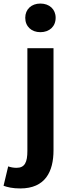

<svg xmlns="http://www.w3.org/2000/svg" viewBox="-74 -831 400 1080"><path d="M40 229C181 229 227 134 227 14V-560H80V18C80 81 66 113 19 113C2 113 -13 110 -28 105L-54 214C-32 222 -3 229 40 229ZM153 -650C204 -650 239 -682 239 -731C239 -779 204 -811 153 -811C103 -811 68 -779 68 -731C68 -682 103 -650 153 -650Z"/></svg>

Font: Source Han Sans JP
Style: Bold
Weight: 700
Designer: Ryoko NISHIZUKA 西塚涼子 (kana, bopomofo & ideographs); Paul D. Hunt (Latin, Greek & Cyrillic); Sandoll Communications 산돌커뮤니
Foundry: Adobe
Version: Version 2.002;hotconv 1.0.116;makeotfexe 2.5.65601